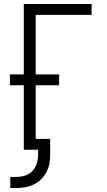

<svg xmlns="http://www.w3.org/2000/svg" viewBox="-20 -755 540 968"><path d="M32 193V137H63Q85 137 107 130Q129 123 144 106.5Q159 90 165.5 68.5Q172 47 172 24V0H100V-325H30V-380H100V-735H442V-680H160V-380H278V-325H160V-55H233V24Q233 47 229 69.5Q225 92 214.5 112Q204 132 187.5 148.5Q171 165 150.5 175Q130 185 107.5 189Q85 193 63 193Z"/></svg>

Font: Iosevka SS04 Light
Style: Regular
Weight: 300
Monospace: yes
Designer: Belleve Invis
Foundry: Belleve Invis
Version: Version 19.0.0; ttfautohint (v1.8.4)